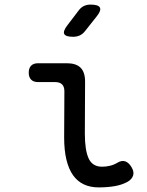

<svg xmlns="http://www.w3.org/2000/svg" viewBox="-20 -805 640 835"><path d="M349 -224Q349 -152 365.5 -116Q382 -80 424 -80Q441 -80 458 -84Q475 -88 490 -97Q510 -109 525.5 -103Q541 -97 552 -78Q564 -58 559 -42Q554 -26 536 -15Q511 -1 479 4.5Q447 10 409 10Q373 10 345 -3Q317 -16 298 -42.5Q279 -69 269 -110Q259 -151 259 -207L260 -408Q260 -428 250 -438Q240 -448 220 -448H146Q126 -448 115.5 -458.5Q105 -469 105 -489Q105 -509 115.5 -519.5Q126 -530 146 -530H270Q311 -530 330.5 -510.5Q350 -491 350 -450ZM350 -670Q340 -657 327 -651Q314 -645 298 -645Q266 -645 259.5 -657Q253 -669 273 -695L321 -758Q331 -772 344 -778.5Q357 -785 374 -785Q408 -785 414.5 -772Q421 -759 400 -733Z"/></svg>

Font: Maple Mono NL
Style: Regular
Weight: 400
Monospace: yes
Designer: subframe7536
Version: Version 7.000